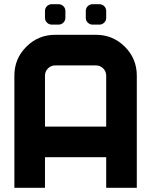

<svg xmlns="http://www.w3.org/2000/svg" viewBox="-20 -899 724 919"><path d="M439.5 -585.9H244.1Q224.1 -585.9 209.7 -571.5Q195.3 -557.1 195.3 -537.1V-293H488.3V-537.1Q488.3 -557.1 473.9 -571.5Q459.5 -585.9 439.5 -585.9ZM244.1 -732.4H439.5Q520.5 -732.4 577.6 -675.3Q634.8 -618.2 634.8 -537.1V0H488.3V-146.5H195.3V0H48.8V-537.1Q48.8 -618.2 106 -675.3Q163.1 -732.4 244.1 -732.4ZM195.3 -846.2Q195.3 -859.9 204.8 -869.4Q214.4 -878.9 228 -878.9H260.3Q273.9 -878.9 283.4 -869.4Q293 -859.9 293 -846.2V-814Q293 -800.3 283.4 -790.8Q273.9 -781.2 260.3 -781.2H228Q214.4 -781.2 204.8 -790.8Q195.3 -800.3 195.3 -814ZM390.6 -846.2Q390.6 -859.9 400.1 -869.4Q409.7 -878.9 423.3 -878.9H455.6Q469.2 -878.9 478.8 -869.4Q488.3 -859.9 488.3 -846.2V-814Q488.3 -800.3 478.8 -790.8Q469.2 -781.2 455.6 -781.2H423.3Q409.7 -781.2 400.1 -790.8Q390.6 -800.3 390.6 -814Z"/></svg>

Font: Audex
Style: Regular
Weight: 400
Designer: GGBotNet
Foundry: GGBotNet
Version: 1.00